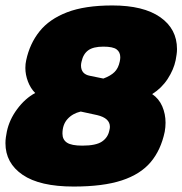

<svg xmlns="http://www.w3.org/2000/svg" viewBox="-21 -674 669 704"><path d="M249 10Q125 10 62 -33Q-1 -76 -1 -149Q-1 -160 0.5 -170.5Q2 -181 4 -191Q13 -235 42 -274Q71 -313 108 -333Q91 -350 81.5 -375Q72 -400 72 -425Q72 -440 75 -453Q88 -514 124 -559Q160 -604 225 -629Q290 -654 391 -654Q505 -654 566.5 -611Q628 -568 628 -494Q628 -484 626.5 -474Q625 -464 623 -453Q616 -419 594 -385Q572 -351 537 -329Q562 -312 574 -284Q586 -256 586 -224Q586 -208 583 -191Q569 -124 531.5 -79.5Q494 -35 425.5 -12.5Q357 10 249 10ZM358 -386Q385 -396 399 -410Q413 -424 418 -448Q419 -453 419.5 -456.5Q420 -460 420 -464Q420 -483 406.5 -493Q393 -503 358 -503Q321 -503 302.5 -489.5Q284 -476 278 -448Q277 -444 276.5 -440.5Q276 -437 276 -434Q276 -402 309 -396ZM281 -140Q331 -140 353 -155Q375 -170 380 -196Q381 -200 381.5 -203Q382 -206 382 -209Q382 -241 335 -252L275 -265Q245 -258 226.5 -237.5Q208 -217 208 -184Q208 -162 224.5 -151Q241 -140 281 -140Z"/></svg>

Font: Kanit ExtraBold
Style: Italic
Weight: 800
Italic angle: -12°
Designer: Katatrad Team
Foundry: CadsonDemak
Version: Version 2.000; ttfautohint (v1.8.3)